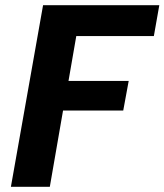

<svg xmlns="http://www.w3.org/2000/svg" viewBox="-20 -720 634 740"><path d="M22 0 146 -700H594L573 -581H274L244 -408H476L455 -294H223L172 0Z"/></svg>

Font: DM Sans 20pt Black
Style: Italic
Weight: 900
Italic angle: -10°
Version: Version 4.004;gftools[0.9.30]